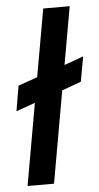

<svg xmlns="http://www.w3.org/2000/svg" viewBox="-52 -733 396 766"><g transform="rotate(-5 146.5 -350.0)"><path d="M27 0 85 -328 9 -301 26 -402 103 -429 151 -700H257L216 -468L293 -496L275 -396L198 -368L133 0Z"/></g></svg>

Font: Rethink Sans Medium
Style: Italic
Weight: 500
Italic angle: -10°
Designer: The Rethink Sans project authors (Hans Thiessen). DM Sans designed by Colophon Foundry.
Foundry: Rethink Communications LLC
Version: Version 1.001